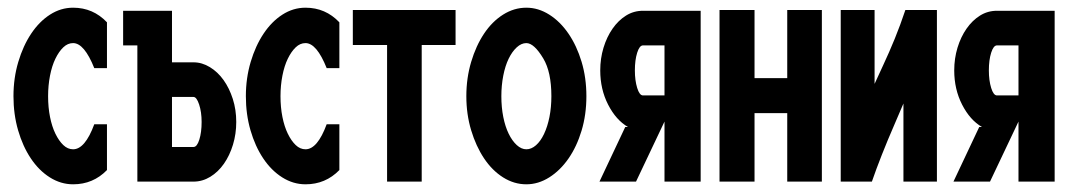

<svg xmlns="http://www.w3.org/2000/svg" viewBox="-20 -474 2786 499"><path d="M170 -454Q222 -454 258 -416V-297H225Q199 -362 170 -362Q156 -362 144.5 -351Q133 -340 124 -321.5Q115 -303 110 -277.5Q105 -252 105 -224Q105 -195 110 -170Q115 -145 124 -126.5Q133 -108 144.5 -97Q156 -86 170 -86Q201 -86 225 -151H258V-32Q222 5 170 5Q138 5 109.5 -13Q81 -31 60 -62.5Q39 -94 27 -135.5Q15 -177 15 -224Q15 -271 27.5 -313Q40 -355 61 -386.5Q82 -418 110 -436Q138 -454 170 -454Z M483 -312Q505 -312 525.5 -299.5Q546 -287 561 -266Q576 -245 585 -217Q594 -189 594 -157Q594 -126 585.5 -98Q577 -70 562 -48.5Q547 -27 526.5 -14.5Q506 -2 483 -2H337V-356H300V-446H427V-312ZM427 -92H483Q492 -92 498 -111Q504 -130 504 -157Q504 -183 497.5 -202.5Q491 -222 483 -222H427Z M774 -454Q826 -454 862 -416V-297H829Q803 -362 774 -362Q760 -362 748.5 -351Q737 -340 728 -321.5Q719 -303 714 -277.5Q709 -252 709 -224Q709 -195 714 -170Q719 -145 728 -126.5Q737 -108 748.5 -97Q760 -86 774 -86Q805 -86 829 -151H862V-32Q826 5 774 5Q742 5 713.5 -13Q685 -31 664 -62.5Q643 -94 631 -135.5Q619 -177 619 -224Q619 -271 631.5 -313Q644 -355 665 -386.5Q686 -418 714 -436Q742 -454 774 -454Z M1164 -357H1076V-2H986V-357H897V-448H1164Z M1348 -454Q1379 -454 1407.5 -436Q1436 -418 1457.5 -386.5Q1479 -355 1491.5 -313.5Q1504 -272 1504 -224Q1504 -176 1491.5 -134.5Q1479 -93 1457.5 -62Q1436 -31 1407.5 -13Q1379 5 1348 5Q1316 5 1287.5 -13Q1259 -31 1238 -62.5Q1217 -94 1204.5 -135.5Q1192 -177 1192 -224Q1192 -271 1204.5 -313Q1217 -355 1238 -386.5Q1259 -418 1287.5 -436Q1316 -454 1348 -454ZM1392 -322Q1368 -362 1348 -362Q1335 -362 1323 -351Q1311 -340 1302 -321.5Q1293 -303 1288 -277.5Q1283 -252 1283 -224Q1283 -195 1288 -170Q1293 -145 1302 -126.5Q1311 -108 1323 -97Q1335 -86 1348 -86Q1361 -86 1373 -96.5Q1385 -107 1394 -126Q1403 -145 1408 -170Q1413 -195 1413 -224Q1413 -287 1392 -322Z M1605 -144H1612Q1581 -162 1560.5 -202Q1540 -242 1540 -291Q1540 -322 1548.5 -350Q1557 -378 1572 -399.5Q1587 -421 1607 -433.5Q1627 -446 1651 -446H1801V-2H1707V-158L1633 -2H1538ZM1630 -291Q1630 -265 1636 -245.5Q1642 -226 1651 -226H1707V-356H1651Q1642 -356 1636 -337Q1630 -318 1630 -291Z M2116 -448V-2H2026V-180H1941V-2H1850V-448H1941V-271H2026V-448Z M2328 -2V-205Q2322 -191 2316 -177Q2310 -163 2304 -149Q2287 -110 2272 -72Q2257 -34 2246 -2H2165V-448H2253V-256Q2258 -267 2264.5 -281Q2271 -295 2276 -306Q2291 -338 2305.5 -373.5Q2320 -409 2333 -448H2415V-2Z M2525 -144H2532Q2501 -162 2480.5 -202Q2460 -242 2460 -291Q2460 -322 2468.5 -350Q2477 -378 2492 -399.5Q2507 -421 2527 -433.5Q2547 -446 2571 -446H2721V-2H2627V-158L2553 -2H2458ZM2550 -291Q2550 -265 2556 -245.5Q2562 -226 2571 -226H2627V-356H2571Q2562 -356 2556 -337Q2550 -318 2550 -291Z"/></svg>

Font: Fundamental  Brigade Condensed
Style: Regular
Weight: 400
Width: 3
Designer: Peter Wiegel, original typeface by Carl Albert Fahrenwaldt 1901
Foundry: Peter Wiegel
Version: Version 0.000 2012 initial release